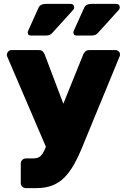

<svg xmlns="http://www.w3.org/2000/svg" viewBox="-20 -778 652 989"><path d="M113 191Q103 191 95 183.5Q87 176 87 165V64Q87 53 95 45.5Q103 38 113 38H152Q168 38 179 32.5Q190 27 199 13.5Q208 0 217 -23L409 -498Q413 -506 420 -513Q427 -520 441 -520H576Q584 -520 591 -513.5Q598 -507 598 -499Q598 -497 598 -494Q598 -491 596 -487L406 -26Q384 29 361 69.5Q338 110 311 137Q284 164 249 177.5Q214 191 168 191ZM222 -9 17 -487Q15 -493 15 -497Q16 -506 22.5 -513Q29 -520 39 -520H180Q194 -520 200.5 -512.5Q207 -505 210 -498L344 -144ZM374 -595Q358 -595 358 -611Q358 -615 360 -619Q362 -623 363 -626L414 -739Q423 -758 451 -758H577Q597 -758 597 -739Q597 -732 591 -726L485 -609Q473 -595 452 -595ZM139 -595Q123 -595 123 -611Q123 -615 125 -619Q127 -623 128 -626L179 -739Q188 -758 216 -758H342Q362 -758 362 -739Q362 -732 356 -726L250 -609Q238 -595 217 -595Z"/></svg>

Font: Rubik Light ExtraBold
Style: Regular
Weight: 800
Version: Version 2.104